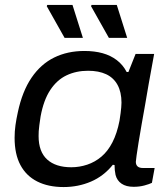

<svg xmlns="http://www.w3.org/2000/svg" viewBox="-20 -744 676 776"><path d="M237 12Q175 12 130.5 -10.5Q86 -33 62.5 -77Q39 -121 39 -187Q39 -213 42.5 -238Q46 -263 52 -290Q70 -375 107.5 -430Q145 -485 199 -511.5Q253 -538 321 -538Q362 -538 394.5 -529Q427 -520 452 -501Q477 -482 492 -453H499L528 -526H603L581 -405Q574 -363 566.5 -320.5Q559 -278 552 -239Q545 -200 540 -168Q535 -136 532 -115.5Q529 -95 529 -90Q529 -78 536 -71.5Q543 -65 558 -65H605L594 -5Q584 0 564 5.5Q544 11 520 11Q490 11 471.5 -1.5Q453 -14 447 -37Q445 -46 444 -56Q443 -66 443 -77L436 -78Q399 -32 347.5 -10Q296 12 237 12ZM268 -68Q301 -68 332.5 -78.5Q364 -89 390 -111Q416 -133 434.5 -169Q453 -205 463 -256Q466 -274 467.5 -287Q469 -300 470 -310Q471 -320 471 -329Q471 -372 455 -401Q439 -430 409 -444Q379 -458 336 -458Q288 -458 249 -439.5Q210 -421 183 -380Q156 -339 144 -273Q141 -252 139 -238Q137 -224 136.5 -213.5Q136 -203 136 -194Q136 -131 170.5 -99.5Q205 -68 268 -68ZM420 -591 348 -719 350 -724H452L494 -591ZM241 -591 169 -719 171 -724H273L315 -591Z"/></svg>

Font: Archivo SemiExpanded
Style: Italic
Weight: 400
Width: 6
Italic angle: -10°
Designer: Hector Gatti
Foundry: Omnibus-Type
Version: Version 2.001